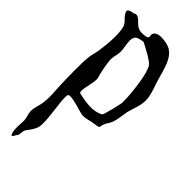

<svg xmlns="http://www.w3.org/2000/svg" viewBox="-295 -773 1018 1018"><g transform="rotate(45 214.0 -264.5)"><path d="M46 200C52 206 61 181 64 179C76 168 69 144 78 130C93 109 108 92 115 68C118 60 119 49 119 36C119 -17 103 -101 103 -142C103 -153 104 -161 107 -164C109 -166 114 -167 120 -167C150 -167 215 -144 229 -142C234 -141 238 -141 243 -141C265 -141 285 -150 309 -153C369 -161 327 -157 364 -212C384 -241 385 -289 392 -322C401 -357 418 -395 418 -433C418 -468 404 -506 392 -540L389 -550C370 -607 358 -705 287 -723C268 -728 252 -730 239 -730C205 -730 186 -714 193 -689C197 -674 167 -672 151 -672C98 -672 93 -721 58 -721C54 -721 49 -715 45 -715C32 -715 10 -708 10 -698V-697C15 -668 50 -653 57 -626C62 -607 64 -583 64 -558C64 -519 59 -478 55 -449C52 -425 43 -402 41 -378C38 -346 38 -312 38 -278C38 -243 39 -207 40 -173C41 -144 44 -115 44 -86C44 -70 43 -55 41 -40C37 -15 26 10 26 35V41C28 60 37 80 37 99V102C37 114 35 131 35 147C35 165 36 190 46 200ZM237 -202C207 -202 177 -208 148 -214C142 -215 140 -221 140 -230C140 -255 155 -301 155 -328C155 -332 154 -336 154 -339C144 -373 137 -408 133 -443C132 -447 132 -450 132 -454V-459C133 -481 141 -503 141 -525C141 -547 133 -573 133 -597C133 -608 135 -618 140 -627C147 -639 179 -645 191 -645C216 -632 284 -598 298 -577C323 -542 338 -406 338 -348V-338C337 -322 312 -221 307 -219C285 -206 261 -202 237 -202Z"/></g></svg>

Font: Ancial
Style: Regular
Weight: 400
Designer: Daytona Mess (Anne-Dauphine Borione)
Foundry: Daytona Mess (Anne-Dauphine Borione)
Version: Version 1.000;Glyphs 3.2 (3192)